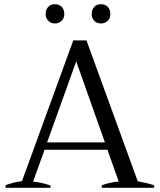

<svg xmlns="http://www.w3.org/2000/svg" viewBox="-20 -897 763 917"><path d="M211 -798C219 -789 229 -785 242 -785C255 -785 266 -789 275 -798C283 -806 287 -817 287 -830C287 -844 283 -855 275 -864C266 -873 255 -877 242 -877C229 -877 218 -873 210 -864C202 -855 198 -844 198 -830C198 -817 202 -806 211 -798ZM430 -798C438 -789 449 -785 462 -785C475 -785 486 -789 495 -798C503 -806 507 -817 507 -830C507 -844 503 -855 495 -864C486 -873 475 -877 462 -877C449 -877 438 -873 430 -864C422 -855 418 -844 418 -830C418 -817 422 -806 430 -798ZM716 -12C693 -20 667 -26 638 -31C638 -31 393 -704 393 -704C393 -704 330 -704 330 -704C330 -704 85 -32 85 -32C75 -31 62 -28 47 -25C32 -21 18 -17 7 -13C7 -13 7 0 7 0C7 0 221 0 221 0C221 0 221 -11 221 -11C195 -20 167 -27 138 -30C138 -30 193 -182 193 -182C193 -182 493 -182 493 -182C493 -182 547 -30 547 -30C516 -27 489 -21 466 -12C466 -12 466 0 466 0C466 0 716 0 716 0C716 0 716 -12 716 -12ZM481 -217C481 -217 205 -217 205 -217C205 -217 344 -604 344 -604C344 -604 481 -217 481 -217Z"/></svg>

Font: BUSH 25 TRIRONG
Style: Regular
Weight: 400
Designer: Katatrad Team
Foundry: CadsonDemak